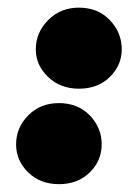

<svg xmlns="http://www.w3.org/2000/svg" viewBox="-20 -465 352 495"><path d="M131.8 9.8Q84 9.8 52.7 -20.5Q21.5 -50.8 21.5 -92.8Q21.5 -135.7 52.7 -167.5Q84 -199.2 131.8 -199.2Q180.7 -199.2 211.4 -167.5Q242.2 -135.7 242.2 -92.8Q242.2 -50.8 211.4 -20.5Q180.7 9.8 131.8 9.8ZM183.6 -236.3Q135.7 -236.3 104 -266.6Q72.3 -296.9 72.3 -337.9Q72.3 -380.9 104 -413.1Q135.7 -445.3 183.6 -445.3Q232.4 -445.3 263.2 -413.1Q293.9 -380.9 293.9 -337.9Q293.9 -296.9 263.2 -266.6Q232.4 -236.3 183.6 -236.3Z"/></svg>

Font: Crimson Pro Black
Style: Italic
Weight: 900
Italic angle: -12°
Designer: Jacques Le Bailly
Foundry: Baron von Fonthausen
Version: Version 1.003